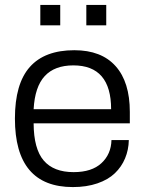

<svg xmlns="http://www.w3.org/2000/svg" viewBox="-20 -740 581 772"><path d="M142.1 -638.2V-720.2H222.2V-638.2ZM327.1 -638.2V-720.2H407.2V-638.2ZM272.9 12.2Q40 12.2 40 -263.2Q40 -403.3 99.9 -470.7Q159.7 -538.1 278.8 -538.1Q387.7 -538.1 444.8 -474.1Q502 -410.2 502 -290V-244.1H115.2Q115.7 -141.1 155.8 -94.5Q195.8 -47.9 275.9 -47.9Q349.1 -47.9 387.9 -84Q426.8 -120.1 428.2 -176.8H498Q497.1 -137.2 482.9 -103.3Q468.8 -69.3 441.9 -43.5Q415 -17.6 371.6 -2.7Q328.1 12.2 272.9 12.2ZM115.2 -300.8H426.8Q426.8 -477.1 274.9 -477.1Q199.7 -477.1 159.9 -434.1Q120.1 -391.1 115.2 -300.8Z"/></svg>

Font: Archivo Light
Style: Regular
Weight: 300
Designer: Hector Gatti
Foundry: Omnibus-Type
Version: Version 2.001